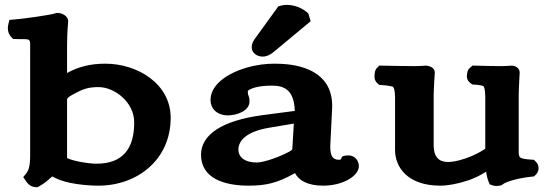

<svg xmlns="http://www.w3.org/2000/svg" viewBox="-20 -751 2260 787"><path d="M384 -394C448.3 -394 530.1 -333.3 530.1 -249.1C530.1 -142.9 484.7 -80 375 -80C343.2 -80 279 -90.8 254.9 -103.2V-342.2C254.9 -348.9 262.1 -354.8 281.4 -365.1C315.9 -383.6 337 -394 384 -394ZM254.9 -558C254.9 -621.4 259.3 -660.6 259.3 -660.6L259.5 -661.8V-663C259.5 -686.3 233.6 -698 216.4 -698H211L205.9 -696.2C186.6 -689.4 74 -673.7 36.7 -670.9L18.7 -669.6L14.3 -652.1C10.6 -637 10.4 -614.8 26.9 -598.3L33.8 -591.4L43.5 -591C111.1 -588.2 103.6 -601.8 103.6 -534V-116C103.6 -66.9 96.7 -51 85.6 -37.6L75.3 -25.1L84.4 -11.8C90 -2.8 102.1 14.8 125.6 16L133.9 16.4L141.5 12C152.9 5.5 168.4 -4.1 185.1 -20C188.9 -23.6 191.5 -25.9 193.9 -27.7C195.7 -27 200.9 -24.6 206.8 -21.5C251.3 1.8 331.8 10 384 10C541.8 10 679.6 -95.6 679.6 -268.2C679.6 -406.8 545.1 -490 411.2 -490C347.2 -490 297.9 -475.7 254.9 -451.8Z M1178.3 -142.3C1178 -138.3 1177.2 -136.5 1168 -130.7C1133.1 -111 1064 -85 1033.4 -85C972.3 -85 957.1 -115.7 957.1 -137C957.1 -176 992.3 -212.2 1083.3 -227.4L1184.4 -244.4ZM1304.8 10C1387.6 10 1451 -30.9 1451 -70C1451 -92.9 1433.6 -114 1409 -114C1365.5 -114 1388.2 -96 1370 -96C1344.6 -96 1333.7 -110.8 1333.8 -149.4C1333.8 -151.9 1333.8 -154.5 1334 -157.1L1341 -299.8C1350.9 -441.2 1239.8 -484.2 1132.7 -489.3C1123.1 -489.8 1113.6 -490 1104.1 -490C1086.7 -490 1069.3 -488.8 1052.2 -486.5C947.2 -472.7 843 -417.9 843 -342C843 -297.4 879.3 -278 913 -278C950.9 -278 1002.7 -296.3 1002.7 -335C1002.7 -346.2 1001.5 -352.7 996.7 -364.2C996.4 -365.8 995.8 -370.9 995.8 -378C995.8 -379.6 1014.1 -395.5 1068.8 -399.2C1076.9 -399.7 1085 -400 1092.7 -400C1138.4 -400 1185.3 -389.2 1188.4 -296.4L1052.6 -278.5C891.9 -256.6 804 -200 804 -116.6C804 -22.7 894.4 10 999.2 10C1072.4 10 1116.7 -1.4 1187 -40.1C1187.9 -40.6 1188.3 -40.8 1189.2 -41.4C1205.2 -10.4 1242.5 10 1304.8 10ZM1120.8 -724.9 1029.2 -598.4C1021.4 -587.6 1011.8 -575.1 1011.8 -557C1011.8 -533.5 1034.3 -519 1056.2 -519C1076.9 -519 1093 -529.9 1110.3 -545.1L1253.5 -664.1L1243.6 -696.3L1237.8 -701.1C1203.9 -729.5 1165.9 -731 1155.4 -731C1146 -731 1138.4 -730 1130.5 -727.7Z M1900.8 -12.1C1925.6 -20.9 1948.1 -31.8 1972.5 -47.3C1976.1 -22.2 1982 -7.7 1983.3 -4.6L1987.4 4.7L1997.3 8.4C2010.2 13.2 2024.4 10.9 2031.1 9.3L2036.6 7.9L2040.9 4.3C2055.4 -6.4 2101.1 -20.8 2159.9 -26.9L2168.6 -27.8L2174.7 -33.4C2191.9 -49 2191.9 -74.5 2174.7 -90L2168.2 -95.9L2159 -96.6C2103.6 -100.5 2106.1 -104.3 2106.1 -140.1V-356.9C2106.1 -382.5 2109.9 -449.8 2110.1 -453L2110.1 -453.3V-453.9C2110.1 -472.9 2091.2 -482 2077.1 -482H2074.6L2072.4 -481.6C2070.1 -481.2 2046.9 -480 2034.1 -480C2002.6 -480 1964.7 -481 1927.7 -482L1917 -482.3L1908.2 -474.7C1897.1 -466.2 1896.4 -458 1895.3 -451.9C1893.5 -441.3 1890 -424.6 1908.2 -410.6L1916 -404.6L1925.6 -404.1C1945.7 -403.1 1959.8 -399.2 1961.2 -398.2C1963.3 -396.4 1969.1 -386.7 1969.1 -354.5V-154.3C1969.1 -138.1 1970.8 -142.5 1963.3 -137.6C1931 -116.6 1894.8 -102.4 1865 -94.6C1844.4 -89.2 1827.5 -87 1821.2 -87C1797.8 -87 1757.6 -89.5 1757.6 -156.2V-359.5C1757.6 -385 1762.2 -453.3 1762.2 -453.3L1762.2 -453.9V-454.5C1762.2 -473.1 1740.5 -482 1724.1 -482H1721.2L1718.5 -481.5C1716.7 -481.3 1696.5 -480 1681.3 -480C1644.9 -480 1588.3 -481 1545.7 -482L1535 -482.3L1527.4 -474.7C1517.2 -465.5 1516.8 -456.5 1516 -449.9C1514.8 -439.4 1512 -423 1527.4 -409.1L1533.9 -403.2L1543 -402.5C1563.9 -401.2 1585.9 -397.6 1590.5 -395.5C1593.2 -393.3 1599.3 -383.2 1599.3 -352.6V-135.9C1599.3 -65.2 1651.6 10 1784.2 10C1814.5 10 1855.4 3.2 1900.8 -12.1Z"/></svg>

Font: Linux Libertine Mono O 
Style: Mono Bold
Weight: 400
Designer: Philipp H. Poll
Foundry: Philipp H. Poll
Version: Version 5.1.7